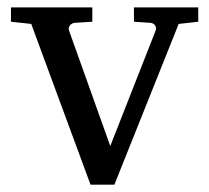

<svg xmlns="http://www.w3.org/2000/svg" viewBox="-20 -502 569 522"><path d="M465.8 -437 291 0H226.1L64.9 -437L9.8 -442.9V-481.9H231V-442.9L183.1 -439.9Q174.8 -439 169.9 -432.6Q165 -426.3 168 -418L279.8 -105L402.8 -418Q406.2 -426.3 401.9 -432.6Q397.5 -439 389.2 -439.9L344.2 -442.9V-481.9H519V-442.9Z"/></svg>

Font: TAML ThiruValluvar
Style: Regular
Weight: 400
Version: Version 0.271; dev 7ad24fM